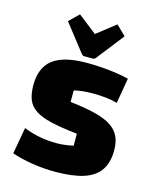

<svg xmlns="http://www.w3.org/2000/svg" viewBox="-112 -804 734 897"><g transform="rotate(15 255.5 -355.5)"><path d="M37.8 -350.8Q37.8 -435.4 89.8 -475.2Q141.9 -515 252.6 -515Q306.7 -515 358.6 -509.5Q410.5 -504 456.6 -493L435.8 -370.6Q410.8 -377.6 381.1 -381Q351.4 -384.3 317.6 -384.3Q292.4 -384.3 267.5 -381.8Q242.5 -379.3 226.4 -374.6V-318.9Q299.7 -310.7 348.7 -298.2Q397.8 -285.7 426.8 -266.5Q455.8 -247.4 468.7 -219.6Q481.6 -191.9 481.6 -152.4Q481.6 -94.1 456.5 -57Q431.5 -19.8 378.3 -2.4Q325 15 239.7 15Q185 15 129.8 6.4Q74.5 -2.3 29.8 -17.8L52.6 -146.4Q125.1 -115.7 213.6 -115.7Q230.7 -115.7 249.8 -117.9Q268.8 -120.2 293 -125.1V-183.1Q215.4 -191.5 165.8 -203.1Q116.1 -214.8 88.2 -233.4Q60.3 -252 49 -280.3Q37.8 -308.6 37.8 -350.8ZM163 -725.7 253.6 -654.8 344.2 -725.7 390.6 -680.3 288.6 -549.8Q283 -541.6 274 -541.6H233.2Q224.4 -541.6 218.6 -549.8L116.6 -680.3Z"/></g></svg>

Font: Changa
Style: Regular
Weight: 400
Designer: Eduardo Rodriguez Tunni
Foundry: Eduardo Rodriguez Tunni
Version: Version 3.003